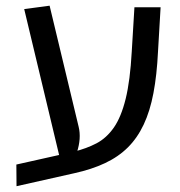

<svg xmlns="http://www.w3.org/2000/svg" viewBox="-20 -619 633 675"><path d="M38.1 35.6 37.5 -40.5 239.9 -85.8Q284.2 -96.8 319.4 -115.2Q354.6 -133.8 380.3 -170.6Q406 -207.5 421.8 -271.6Q437.6 -335.6 443.2 -437.8L452.6 -593.4H544.6L535.5 -437.6Q531.5 -355 519.4 -291.6Q507.4 -228.2 485.2 -181.2Q463.1 -134.2 429.7 -100.9Q396.2 -67.6 349.4 -45.6Q302.6 -23.5 241.1 -10ZM195.5 -42 65.1 -587 154.4 -599 256.6 -172.9Q261.5 -152.6 259.9 -130.1Q258.2 -107.5 250.8 -85Q243.4 -62.5 230.9 -42Z"/></svg>

Font: Noto Sans Hebrew Light
Style: Regular
Weight: 100
Version: Version 3.000